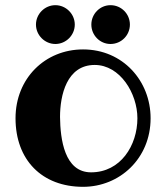

<svg xmlns="http://www.w3.org/2000/svg" viewBox="-20 -698 641 742"><path d="M511 -241C511 -136 446 -32 332 -32C229 -32 213 -160 212 -246C212 -330 238 -447 346 -447C444 -447 511 -337 511 -241ZM562 -241C562 -385 455 -507 301 -507C154 -507 40 -395 40 -241C40 -80 142 24 301 24C442 24 562 -85 562 -241ZM269 -603C269 -644 235 -678 194 -678C153 -678 119 -644 119 -603C119 -562 153 -528 194 -528C235 -528 269 -562 269 -603ZM482 -603C482 -644 449 -678 407 -678C366 -678 333 -644 333 -603C333 -562 366 -528 407 -528C449 -528 482 -562 482 -603Z"/></svg>

Font: Ribeye
Style: Regular
Weight: 400
Designer: Astigmatic (AOETI)
Foundry: Astigmatic (AOETI)
Version: Version 1.000